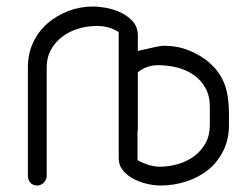

<svg xmlns="http://www.w3.org/2000/svg" viewBox="-20 -573 773 592"><path d="M686 -188Q686 -143 668.5 -108Q651 -73 622 -49.5Q593 -26 554.5 -13.5Q516 -1 474 -1Q456 -1 434 -6Q412 -11 392.5 -21Q373 -31 359.5 -47Q346 -63 346 -85V-474Q317 -493 279 -493Q249 -493 221 -484.5Q193 -476 171.5 -459.5Q150 -443 137 -419.5Q124 -396 124 -366V-31Q124 -19 115 -10Q106 -1 95 -1Q81 -1 73.5 -10Q66 -19 66 -31V-366Q66 -407 82 -441.5Q98 -476 126 -500.5Q154 -525 190.5 -539Q227 -553 268 -553Q283 -553 306 -549Q329 -545 351 -535Q373 -525 389 -507.5Q405 -490 405 -462V-416Q439 -424 458.5 -428Q478 -432 484 -432Q526 -432 561.5 -418Q597 -404 627 -379H626Q640 -367 651 -352.5Q662 -338 670 -319.5Q678 -301 682 -276Q686 -251 686 -217ZM627 -244Q627 -278 613 -302.5Q599 -327 576.5 -342.5Q554 -358 525.5 -365Q497 -372 468 -372Q446 -372 430 -365Q414 -358 405 -350V-172Q405 -170 404 -169V-79Q442 -59 473 -59Q501 -59 528.5 -67Q556 -75 578 -91Q600 -107 613.5 -131Q627 -155 627 -188Z"/></svg>

Font: VDS
Style: Thin
Weight: 100
Width: 0
Designer: artmaker
Foundry: artmaker
Version: Version 1.000 2012 initial release